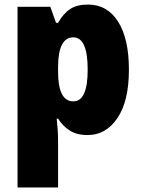

<svg xmlns="http://www.w3.org/2000/svg" viewBox="-20 -583 624 843"><path d="M365 -277Q365 -138 302 -138Q235 -138 235 -268V-291Q236 -419 302 -419Q365 -419 365 -277ZM235 -483H226L201 -553H57V240H235V37Q235 15 233.5 -9.5Q232 -34 229 -62H235Q255 -30 286 -10Q317 10 365 10Q445 10 495.5 -64.5Q546 -139 546 -277Q546 -413 498.5 -488Q451 -563 366 -563Q319 -563 289 -544Q259 -525 235 -483Z"/></svg>

Font: Noto Sans UI SemiCondensed Black
Style: Regular
Weight: 900
Width: 4
Designer: Monotype Design Team
Foundry: Monotype Imaging Inc.
Version: 1.001